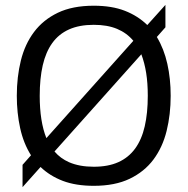

<svg xmlns="http://www.w3.org/2000/svg" viewBox="-20 -750 768 786"><path d="M72.3 -75.2 106.9 -114.3Q76.2 -163.1 62.5 -225.6Q48.8 -288.1 48.8 -357.9Q48.8 -435.1 65.4 -502.2Q82 -569.3 119.4 -619.1Q156.7 -668.9 216.8 -697.8Q276.9 -726.6 363.8 -726.6Q438 -726.6 491.2 -705.8Q544.4 -685.1 583 -647.5L657.2 -730V-638.2L622.1 -598.6Q651.4 -549.8 665 -488.8Q678.7 -427.7 678.7 -357.9Q678.7 -281.2 662.1 -214.1Q645.5 -147 608.2 -96.9Q570.8 -46.9 510.7 -18.1Q450.7 10.7 363.8 10.7Q290.5 10.7 237.3 -9.5Q184.1 -29.8 146 -66.4L72.3 16.1ZM142.6 -357.9Q142.6 -252.4 169.9 -184.6L525.9 -583Q499 -615.2 459.2 -631.8Q419.4 -648.4 363.8 -648.4Q304.7 -648.4 262.7 -629.6Q220.7 -610.8 194.1 -574Q167.5 -537.1 155 -482.9Q142.6 -428.7 142.6 -357.9ZM262.7 -85.9Q305.2 -67.4 363.8 -67.4Q422.9 -67.4 464.6 -86.2Q506.3 -105 533.2 -141.8Q560.1 -178.7 572.5 -232.9Q585 -287.1 585 -357.9Q585 -409.7 578.4 -451.2Q571.8 -492.7 558.6 -527.8L203.1 -129.9Q227.1 -101.6 262.7 -85.9Z"/></svg>

Font: Arian AMU
Style: Regular
Weight: 400
Designer: Ruben Hakobyan (Tarumian)
Foundry: Ruben Hakobyan (Tarumian)
Version: Version 4.003